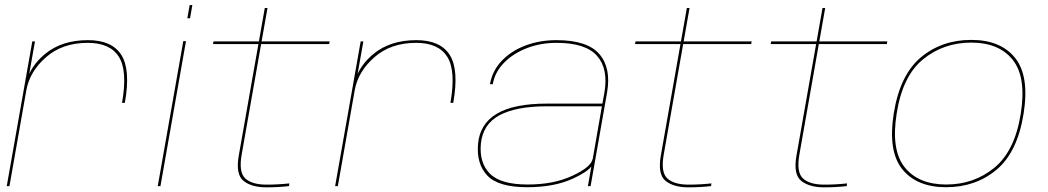

<svg xmlns="http://www.w3.org/2000/svg" viewBox="-20 -758 4268 782"><path d="M477 -339Q500 -469.5 464.2 -526.5Q428.5 -583.5 337.5 -583.5Q234 -583.5 167.5 -525Q102 -468 87.5 -392L18.5 0H7.5L111.5 -589.5H122.5L99 -457Q120.5 -503 164.5 -539Q232.5 -594.5 338 -594.5Q436 -594.5 474.2 -534.2Q512.5 -474 488.5 -339Z M622.5 0 726.5 -590.5H737.5L633.5 0ZM752.5 -737.5H763.5L754 -683.5H743Z M1065 5Q1005 5 972 -21.2Q939 -47.5 952.5 -124.5L1032.5 -578.5H847.5L849.5 -589.5H1034.5L1058.5 -725.5H1069.5L1045.5 -589.5H1322.5L1320.5 -578.5H1043.5L964.5 -129.5Q951.5 -57 978.8 -31.5Q1006 -6 1066 -6Q1112.5 -6 1158.5 -11L1157 0Q1112.5 5 1065 5Z M1814.5 -339Q1837.5 -469.5 1801.8 -526.5Q1766 -583.5 1675 -583.5Q1571.5 -583.5 1505 -525Q1439.5 -468 1425 -392L1356 0H1345L1449 -589.5H1460L1436.5 -457Q1458 -503 1502 -539Q1570 -594.5 1675.5 -594.5Q1773.5 -594.5 1811.8 -534.2Q1850 -474 1826 -339Z M2374.5 0 2388.5 -80Q2371 -57 2314.5 -31Q2238 4.5 2127.5 4.5Q2010 4.5 1965 -42.8Q1920 -90 1927 -172Q1934.5 -254 2003.8 -295Q2073 -336 2207.5 -336H2433.5L2441.5 -379.5Q2458.5 -477 2412 -530.2Q2365.5 -583.5 2246.5 -583.5Q2181.5 -583.5 2125.5 -561.8Q2069.5 -540 2032.5 -502Q1995.5 -464 1987 -415H1975.5Q1985.5 -470.5 2024 -510.8Q2062.5 -551 2120.5 -572.8Q2178.5 -594.5 2246.5 -594.5Q2372 -594.5 2421 -537.8Q2470 -481 2452.5 -381L2385.5 0ZM2394 -110 2431.5 -325H2205.5Q2083 -325 2014.8 -288.8Q1946.5 -252.5 1938.5 -172Q1931.5 -95.5 1975 -51Q2018.5 -6.5 2129.5 -6.5Q2235 -6.5 2311.5 -42.2Q2388 -78 2393.5 -110.5Z M2784 5Q2724 5 2691 -21.2Q2658 -47.5 2671.5 -124.5L2751.5 -578.5H2566.5L2568.5 -589.5H2753.5L2777.5 -725.5H2788.5L2764.5 -589.5H3041.5L3039.5 -578.5H2762.5L2683.5 -129.5Q2670.5 -57 2697.8 -31.5Q2725 -6 2785 -6Q2831.5 -6 2877.5 -11L2876 0Q2831.5 5 2784 5Z M3336.5 5Q3276.5 5 3243.5 -21.2Q3210.5 -47.5 3224 -124.5L3304 -578.5H3119L3121 -589.5H3306L3330 -725.5H3341L3317 -589.5H3594L3592 -578.5H3315L3236 -129.5Q3223 -57 3250.2 -31.5Q3277.5 -6 3337.5 -6Q3384 -6 3430 -11L3428.5 0Q3384 5 3336.5 5Z M3833.5 4.5Q3714 4.5 3655 -68.8Q3596 -142 3620 -295Q3645 -452.5 3730.2 -524Q3815.5 -595.5 3936 -595.5Q4055.5 -595.5 4114.5 -522Q4173.5 -448.5 4149 -295Q4124 -138 4038.8 -66.8Q3953.5 4.5 3833.5 4.5ZM3834 -6.5Q3947 -6.5 4030.2 -75Q4113.5 -143.5 4137.5 -295Q4161 -443.5 4105 -514Q4049 -584.5 3936 -584.5Q3822.5 -584.5 3739 -516Q3655.5 -447.5 3632 -295Q3608.5 -147.5 3664.5 -77Q3720.5 -6.5 3834 -6.5Z"/></svg>

Font: Anybody ExtraExpanded Thin
Style: Italic
Weight: 100
Width: 8
Italic angle: -10°
Designer: Tyler Finck
Foundry: Etcetera Type Company
Version: Version 1.010; ttfautohint (v1.8.3) -l 8 -r 50 -G 200 -x 14 